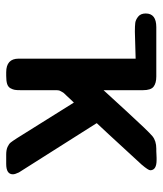

<svg xmlns="http://www.w3.org/2000/svg" viewBox="26 -538 513 604"><g transform="rotate(90 282.0 -236.5)"><path d="M22.9 -439Q22.9 -472.2 65.9 -472.2H221.2Q242.2 -472.2 253.2 -463.6Q264.2 -455.1 264.2 -430.2V-306.2Q290 -334 329.1 -377Q394 -447.8 408.9 -460Q423.8 -472.2 448.2 -472.2H449.2H456.1Q460 -472.2 467 -472.7Q474.1 -473.1 477.1 -473.1H483.9Q516.1 -473.1 516.1 -453.1Q516.1 -447.3 499 -426.8Q371.1 -287.6 368.2 -285.2V-284.2L522.9 -40Q528.8 -27.8 528.8 -21Q528.8 0 496.1 0H466.8Q451.7 0 442.4 -4.4Q433.1 -8.8 429 -13.9Q424.8 -19 415 -34.2L303.2 -212.9Q298.3 -208 291.7 -200.9Q285.2 -193.8 282.5 -190.9Q279.8 -188 275.9 -184.1Q272 -180.2 271 -178Q270 -175.8 268.1 -172.9Q266.1 -169.9 265.6 -168Q265.1 -166 264.6 -163.6Q264.2 -161.1 264.2 -157.2V-45.9Q264.2 -33.7 263.2 -27.3Q262.2 -21 258.1 -13.4Q253.9 -5.9 244.4 -2.9Q234.9 0 219.2 0H208Q165 0 165 -39.1V-407.2Q85 -405.3 80.1 -404.8Q62 -404.8 52.5 -406Q43 -407.2 33 -415Q22.9 -422.9 22.9 -439Z"/></g></svg>

Font: CMU Sans Serif Demi Condensed
Style: DemiCondensed
Weight: 600
Width: 3
Version: Version 0.7.0